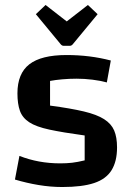

<svg xmlns="http://www.w3.org/2000/svg" viewBox="-20 -736 530 771"><path d="M50 -361Q50 -441 98 -478Q146 -515 247 -515Q295 -515 339 -509.5Q383 -504 425 -493L409 -405Q384 -412 351.5 -416Q319 -420 288 -420Q258 -420 230 -417.5Q202 -415 181 -411V-312Q264 -301 316.5 -288.5Q369 -276 398 -257.5Q427 -239 438.5 -212Q450 -185 450 -144Q450 -88 428 -52.5Q406 -17 358 -1Q310 15 230 15Q183 15 135 7Q87 -1 40 -15L58 -110Q134 -80 222 -80Q248 -80 269.5 -82.5Q291 -85 320 -92V-192Q232 -204 178.5 -215.5Q125 -227 97.5 -245Q70 -263 60 -291Q50 -319 50 -361ZM163 -716 248 -650 333 -716 372 -679 272 -558Q267 -552 260 -552H236Q229 -552 224 -558L124 -679Z"/></svg>

Font: Changa Medium
Style: Regular
Weight: 500
Designer: Eduardo Rodriguez Tunni
Foundry: Eduardo Rodriguez Tunni
Version: Version 3.003